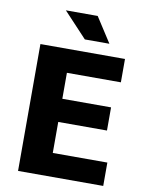

<svg xmlns="http://www.w3.org/2000/svg" viewBox="-90 -876 703 939"><g transform="rotate(10 261.5 -407.0)"><path d="M66 -630H486V-514H218V-385H460V-270H218V-116H489V0H66ZM160 -814H318L398 -690H276Z"/></g></svg>

Font: Mukta Vaani ExtraBold
Style: Regular
Weight: 800
Designer: Noopur Datye, Girish Dalvi, Yashodeep Gholap, Pallavi Karambelkar
Foundry: Ek Type
Version: Version 2.538;PS 1.000;hotconv 16.6.51;makeotf.lib2.5.65220;